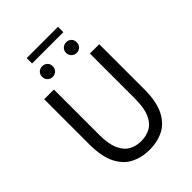

<svg xmlns="http://www.w3.org/2000/svg" viewBox="-259 -1029 1162 1162"><g transform="rotate(-45 322.5 -447.5)"><path d="M323 12Q256 12 202.5 -15Q149 -42 118 -104Q87 -166 87 -271V-656H170V-269Q170 -190 190.5 -144.5Q211 -99 245.5 -80Q280 -61 323 -61Q367 -61 402 -80Q437 -99 457.5 -144.5Q478 -190 478 -269V-656H558V-271Q558 -166 527 -104Q496 -42 443 -15Q390 12 323 12ZM219 -715Q200 -715 187 -728Q174 -741 174 -761Q174 -781 187 -793.5Q200 -806 219 -806Q239 -806 252 -793.5Q265 -781 265 -761Q265 -741 252 -728Q239 -715 219 -715ZM188 -861V-907H456V-861ZM425 -715Q406 -715 392.5 -728Q379 -741 379 -761Q379 -781 392.5 -793.5Q406 -806 425 -806Q445 -806 457.5 -793.5Q470 -781 470 -761Q470 -741 457.5 -728Q445 -715 425 -715Z"/></g></svg>

Font: .
Style: 
Weight: 400
Designer: Paul D. Hunt, Dalton Maag
Foundry: Dalton Maag Ltd
Version: Version 1.200